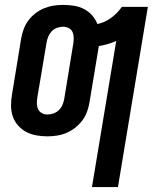

<svg xmlns="http://www.w3.org/2000/svg" viewBox="-20 -548 640 783"><path d="M355 215 454 -381Q436 -373 418.5 -368Q401 -363 383 -360L345 -131Q342 -112 335 -92.5Q328 -73 315.5 -56.5Q303 -40 286.5 -27Q270 -14 251 -6Q232 2 212 5Q192 8 173 8Q150 8 128 4Q106 0 87 -10Q68 -20 53.5 -36.5Q39 -53 32 -73.5Q25 -94 25 -117Q25 -140 29 -163L66 -389Q69 -408 76 -427.5Q83 -447 95 -463.5Q107 -480 123.5 -493Q140 -506 159.5 -514Q179 -522 198.5 -525Q218 -528 237 -528Q260 -528 282 -524.5Q304 -521 323 -511Q342 -501 356 -485Q370 -469 377 -450Q407 -456 433 -475Q459 -494 477 -520H583L461 215ZM173 -81Q186 -81 198.5 -85.5Q211 -90 220.5 -99.5Q230 -109 235 -121Q240 -133 242 -145L279 -371Q281 -384 280.5 -396Q280 -408 275.5 -418Q271 -428 260 -433.5Q249 -439 237 -439Q225 -439 212.5 -434.5Q200 -430 191 -420.5Q182 -411 177 -399Q172 -387 170 -375L132 -149Q130 -136 130.5 -124Q131 -112 136 -102Q141 -92 151 -86.5Q161 -81 173 -81Z"/></svg>

Font: Iosevka Extended Oblique
Style: Bold
Weight: 700
Width: 7
Italic angle: -9°
Monospace: yes
Designer: Belleve Invis
Foundry: Belleve Invis
Version: Version 32.5.0; ttfautohint (v1.8.4)